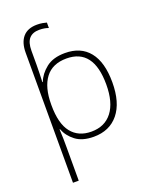

<svg xmlns="http://www.w3.org/2000/svg" viewBox="-179 -861 947 1192"><g transform="rotate(-20 295.0 -265.5)"><path d="M216 -765Q236 -765 252.5 -762Q269 -759 279 -756V-720Q269 -724 253.5 -727Q238 -730 218 -730Q174 -730 151.5 -704.5Q129 -679 129 -624V-530Q129 -507 128 -474Q127 -441 126 -418H129Q147 -466 193.5 -503Q240 -540 319 -540Q423 -540 478.5 -471Q534 -402 534 -269Q534 -135 475 -62.5Q416 10 311 10Q236 10 191.5 -24Q147 -58 129 -106H126Q128 -76 128.5 -44.5Q129 -13 129 16V234H91V-625Q91 -692 122.5 -728.5Q154 -765 216 -765ZM316 -505Q223 -505 176.5 -443.5Q130 -382 130 -269V-263Q130 -142 176.5 -83.5Q223 -25 308 -25Q397 -25 445.5 -88Q494 -151 494 -269Q494 -505 316 -505Z"/></g></svg>

Font: Noto Sans ExtraLight
Style: Regular
Weight: 200
Designer: Monotype Design Team
Foundry: Monotype Imaging Inc.
Version: Version 2.007